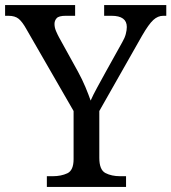

<svg xmlns="http://www.w3.org/2000/svg" viewBox="-25 -734 673 754"><path d="M159 0V-42H182Q215 -42 239.5 -53.5Q264 -65 264 -109V-298L79 -619Q63 -648 48.5 -660Q34 -672 8 -672H-5V-714H270V-672H233Q206 -672 197.5 -662.5Q189 -653 189 -640Q189 -626 195 -612Q201 -598 207 -587L281 -453Q298 -422 310.5 -392Q323 -362 331 -339Q340 -360 357 -391Q374 -422 391 -453L455 -568Q465 -585 469 -600.5Q473 -616 473 -628Q473 -672 413 -672H384V-714H628V-672H616Q595 -672 577 -655.5Q559 -639 533 -594L365 -298V-114Q365 -67 389 -54.5Q413 -42 447 -42H470V0Z"/></svg>

Font: Noto Serif Ahom
Style: Regular
Weight: 400
Designer: Monotype Design Team
Foundry: Monotype Imaging Inc.
Version: Version 2.007; ttfautohint (v1.8.4.7-5d5b)